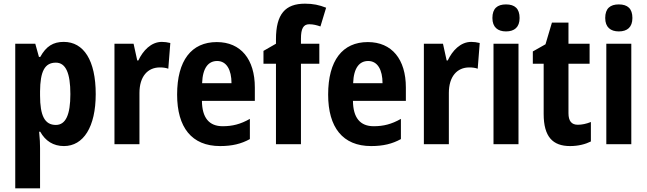

<svg xmlns="http://www.w3.org/2000/svg" viewBox="-20 -785 3519 1045"><path d="M327 -557C269 -557 231 -533 199 -475H192L172 -547H63V240H198V21C198 -1 197 -31 193 -68H199C227 -18 270 10 328 10C434 10 501 -94 501 -273C501 -456 436 -557 327 -557ZM284 -444C338 -444 363 -387 363 -273C363 -161 338 -105 284 -105C223 -105 198 -156 198 -265V-288C199 -396 223 -444 284 -444Z M861 -557C802 -557 758 -509 733 -456H727L707 -547H603V0H739V-279C739 -369 784 -418 850 -418C867 -418 883 -416 896 -411L907 -551C891 -555 875 -557 861 -557Z M1160 -556C1022 -556 944 -456 944 -270C944 -92 1023 10 1178 10C1243 10 1293 -2 1340 -28V-138C1289 -109 1245 -98 1192 -98C1118 -98 1080 -144 1079 -236H1367V-309C1367 -462 1291 -556 1160 -556ZM1162 -453C1213 -453 1240 -405 1240 -332H1080C1083 -417 1115 -453 1162 -453Z M1718 -438V-547H1618V-575C1618 -629 1631 -653 1663 -653C1685 -653 1704 -648 1724 -641L1755 -743C1717 -758 1684 -765 1640 -765C1533 -765 1482 -709 1482 -571V-547L1414 -508V-438H1482V0H1618V-438Z M1982 -556C1844 -556 1766 -456 1766 -270C1766 -92 1845 10 2000 10C2065 10 2115 -2 2162 -28V-138C2111 -109 2067 -98 2014 -98C1940 -98 1902 -144 1901 -236H2189V-309C2189 -462 2113 -556 1982 -556ZM1984 -453C2035 -453 2062 -405 2062 -332H1902C1905 -417 1937 -453 1984 -453Z M2545 -557C2486 -557 2442 -509 2417 -456H2411L2391 -547H2287V0H2423V-279C2423 -369 2468 -418 2534 -418C2551 -418 2567 -416 2580 -411L2591 -551C2575 -555 2559 -557 2545 -557Z M2734 -761C2687 -761 2660 -739 2660 -687C2660 -637 2689 -614 2734 -614C2780 -614 2808 -637 2808 -687C2808 -738 2782 -761 2734 -761ZM2802 -547H2666V0H2802Z M3125 -106C3091 -106 3074 -126 3074 -169V-438H3189V-547H3074V-662H2984L2949 -544L2880 -505V-438H2939V-165C2939 -41 2988 10 3083 10C3127 10 3166 0 3196 -15V-121C3171 -111 3147 -106 3125 -106Z M3348 -761C3301 -761 3274 -739 3274 -687C3274 -637 3303 -614 3348 -614C3394 -614 3422 -637 3422 -687C3422 -738 3396 -761 3348 -761ZM3416 -547H3280V0H3416Z"/></svg>

Font: Noto Sans Armenian Condensed
Style: Bold
Weight: 700
Width: 3
Designer: Monotype Design Team
Foundry: Monotype Imaging Inc.
Version: Version 2.008